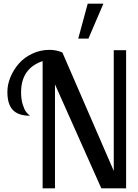

<svg xmlns="http://www.w3.org/2000/svg" viewBox="-20 -1020 749 1040"><path d="M596.2 -748H663.1V0H528.8L277.8 -563V0H210.9V-689Q94.2 -649.4 94.2 -520Q94.2 -482.4 103 -454.3Q111.8 -426.3 120.6 -415Q129.4 -403.8 142.1 -393.1Q79.6 -393.1 49.8 -424.1Q20 -455.1 20 -522Q20 -563 37.1 -603.5Q54.2 -644 83.3 -676.8Q112.3 -709.5 155.8 -729.7Q199.2 -750 248 -750Q284.7 -750 317.9 -735.8L596.2 -94.2ZM403.8 -811 455.1 -1000H540L459 -811Z"/></svg>

Font: Lobster Two
Style: Regular
Weight: 400
Designer: Pablo Impallari
Foundry: Pablo Impallari. www.impallari.com
Version: Version 1.006